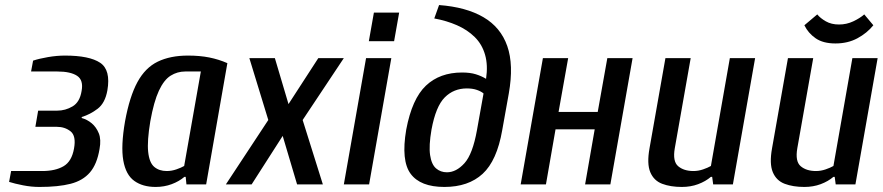

<svg xmlns="http://www.w3.org/2000/svg" viewBox="-20 -730 3494 760"><path d="M136 10Q104 10 71 3.5Q38 -3 16 -10L24 -53H147Q199 -53 231.5 -72Q264 -91 273 -142Q282 -192 259.5 -210Q237 -228 205 -228H120L131 -292H206Q239 -292 267.5 -309Q296 -326 303 -370Q311 -413 285 -430Q259 -447 207 -447H103L111 -490Q135 -498 170 -504Q205 -510 237 -510Q334 -510 376.5 -481.5Q419 -453 405 -372Q396 -322 366.5 -299.5Q337 -277 304 -267L303 -263Q325 -257 343 -242Q361 -227 371 -202.5Q381 -178 374 -140Q364 -80 336 -47.5Q308 -15 259.5 -2.5Q211 10 136 10Z M596 10Q545 10 511.5 -14Q478 -38 468 -95Q458 -152 475 -250Q493 -348 524 -405Q555 -462 604.5 -486Q654 -510 724 -510Q771 -510 808.5 -502.5Q846 -495 880 -480L796 0H718L715 -30H710Q689 -12 659.5 -1Q630 10 596 10ZM640 -53Q659 -53 678 -59.5Q697 -66 709 -73L775 -447H713Q682 -447 655.5 -430.5Q629 -414 609 -371Q589 -328 575 -250Q562 -172 566.5 -129Q571 -86 590.5 -69.5Q610 -53 640 -53Z M874 0 1042 -255 967 -500H1068L1122 -318L1240 -500H1341L1178 -255L1258 0H1156L1099 -192L976 0Z M1341 0 1429 -500H1529L1441 0ZM1440 -567 1460 -680H1560L1540 -567Z M1739 10Q1644 10 1605.5 -42Q1567 -94 1588 -217Q1611 -339 1666 -391Q1721 -443 1809 -443Q1841 -443 1863.5 -436Q1886 -429 1904 -418Q1912 -472 1900 -513.5Q1888 -555 1859 -583.5Q1830 -612 1789 -630Q1748 -648 1699 -657L1718 -710Q1825 -702 1893.5 -662Q1962 -622 1988 -547.5Q2014 -473 1994 -360L1968 -215Q1947 -94 1890.5 -42Q1834 10 1739 10ZM1749 -48Q1786 -48 1818.5 -84Q1851 -120 1868 -215L1894 -360Q1885 -368 1868 -374Q1851 -380 1828 -380Q1776 -380 1740.5 -344.5Q1705 -309 1688 -217Q1677 -153 1682.5 -116Q1688 -79 1706 -63.5Q1724 -48 1749 -48Z M2041 0 2129 -500H2229L2191 -287H2346L2384 -500H2484L2396 0H2296L2334 -218H2179L2141 0Z M2679 10Q2634 10 2601 -2.5Q2568 -15 2554 -48.5Q2540 -82 2551 -143L2614 -500H2714L2651 -143Q2642 -91 2664.5 -72Q2687 -53 2725 -53Q2744 -53 2763 -59.5Q2782 -66 2794 -73L2869 -500H2969L2881 0H2803L2799 -30H2794Q2773 -12 2743.5 -1Q2714 10 2679 10Z M3164 10Q3119 10 3086 -2.5Q3053 -15 3039 -48.5Q3025 -82 3036 -143L3099 -500H3199L3136 -143Q3127 -91 3149.5 -72Q3172 -53 3210 -53Q3229 -53 3248 -59.5Q3267 -66 3279 -73L3354 -500H3454L3366 0H3288L3284 -30H3279Q3258 -12 3228.5 -1Q3199 10 3164 10ZM3287 -558Q3238 -558 3208.5 -578.5Q3179 -599 3164 -630L3215 -673Q3227 -658 3249 -645.5Q3271 -633 3301 -633Q3331 -633 3357.5 -645.5Q3384 -658 3401 -673L3437 -630Q3412 -599 3374 -578.5Q3336 -558 3287 -558Z"/></svg>

Font: Cuprum Medium
Style: Italic
Weight: 500
Italic angle: -10°
Version: Version 3.000